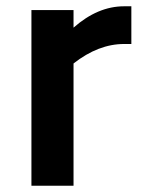

<svg xmlns="http://www.w3.org/2000/svg" viewBox="-20 -591 468 611"><path d="M398 -571V-451H375Q293 -451 214 -389V0H80V-559H214V-503Q291 -571 375 -571Z"/></svg>

Font: Biryani
Style: Bold
Weight: 700
Designer: Dan Reynolds and Mathieu Reguer
Foundry: Dan Reynolds and Mathieu Reguer
Version: Version 1.004; ttfautohint (v1.1) -l 5 -r 5 -G 72 -x 0 -D la